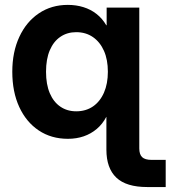

<svg xmlns="http://www.w3.org/2000/svg" viewBox="-20 -546 685 770"><path d="M570.3 204.1Q486.3 204.1 446.5 166.3Q406.7 128.4 406.7 54.2V-89.4H538.6V49.3Q538.6 73.2 550 84.2Q561.5 95.2 587.9 95.2Q602.1 95.2 619.1 95.2Q636.2 95.2 644.5 95.2V204.1Q631.8 204.1 613 204.1Q594.2 204.1 570.3 204.1ZM252.4 10.7Q185.5 10.7 135.3 -22.9Q85 -56.6 57.1 -117.2Q29.3 -177.7 29.3 -258.3Q29.3 -337.4 57.4 -397.9Q85.4 -458.5 135.7 -492.4Q186 -526.4 252 -526.4Q285.6 -526.4 314.7 -517.3Q343.8 -508.3 366.9 -490.2Q390.1 -472.2 406.2 -444.8H407.7V-515.6H538.6V0H407.7V-77.1H406.2Q391.1 -48.3 367.9 -28.8Q344.7 -9.3 315.7 0.7Q286.6 10.7 252.4 10.7ZM285.6 -99.6Q324.2 -99.6 352.8 -119.1Q381.3 -138.7 397 -174.6Q412.6 -210.4 412.6 -258.3Q412.6 -306.6 397 -342Q381.3 -377.4 352.8 -397.2Q324.2 -417 285.6 -417Q249.5 -417 222.2 -398.4Q194.8 -379.9 179.7 -344.5Q164.6 -309.1 164.6 -258.3Q164.6 -207.5 179.7 -172.1Q194.8 -136.7 222.2 -118.2Q249.5 -99.6 285.6 -99.6Z"/></svg>

Font: Inter Cardless Display
Style: Bold
Weight: 700
Designer: Rasmus Andersson
Foundry: rsms
Version: Version 4.001;git-9221beed3